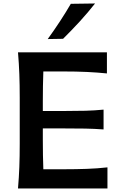

<svg xmlns="http://www.w3.org/2000/svg" viewBox="-20 -1068 686 1088"><path d="M82 0Q87.4 -63.5 89.6 -122.3Q91.8 -181.2 91.8 -253.4V-513.7Q91.8 -587.4 89.6 -647.2Q87.4 -707 82 -771.5H585.9V-651.9Q533.7 -657.2 473.9 -660.2Q414.1 -663.1 333.5 -663.1H225.6Q224.1 -622.1 223.4 -581.1Q222.7 -540 222.7 -493.2V-439H338.9Q411.6 -439 464.6 -440.4Q517.6 -441.9 566.9 -446.8V-334.5Q514.6 -338.4 461.9 -339.4Q409.2 -340.3 338.4 -340.3H222.7V-274.4Q222.7 -228.5 223.4 -188.7Q224.1 -148.9 225.6 -108.9H343.3Q411.1 -108.9 471.9 -111.1Q532.7 -113.3 588.9 -119.6V0ZM250.5 -846.7Q323.2 -946.8 381.3 -1046.4L518.6 -1048.3Q478.5 -997.1 432.6 -947Q386.7 -897 337.4 -848.1Z"/></svg>

Font: Pinar-DS1-FD SemiBold
Style: Regular
Weight: 600
Designer: Amin Abedi
Version: Version 3.000